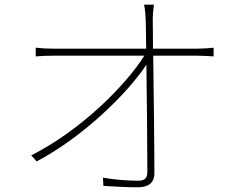

<svg xmlns="http://www.w3.org/2000/svg" viewBox="-20 -784 1040 817"><path d="M631 -577C631 -638 630 -683 630 -699C630 -722 632 -741 635 -764H593C598 -742 599 -718 600 -699C601 -683 601 -638 602 -577H206C179 -577 162 -578 132 -581V-544C160 -546 175 -547 206 -547H594C516 -422 324 -229 113 -123L136 -97C338 -204 526 -391 603 -509C605 -353 607 -147 607 -54C607 -28 599 -15 567 -15C526 -15 468 -19 418 -28L420 7C462 10 525 13 567 13C611 13 637 -6 637 -47C637 -163 634 -392 632 -547H821C843 -547 873 -545 889 -544V-581C873 -579 842 -577 822 -577Z"/></svg>

Font: Noto Sans Japanese Thin
Style: Regular
Weight: 100
Designer: Ryoko NISHIZUKA (kana & ideographs); Paul D. Hunt (Latin, Greek & Cyrillic); Wenlong ZHANG (bopomofo); Sandoll Communica
Foundry: Adobe Systems Incorporated
Version: Version 1.000;PS 1;hotconv 1.0.78;makeotf.lib2.5.61930